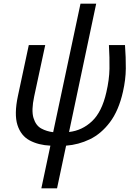

<svg xmlns="http://www.w3.org/2000/svg" viewBox="-20 -780 734 1040"><path d="M204 240 253 9Q188 6 140.5 -19.5Q93 -45 74.5 -103Q56 -161 77 -260L136 -536H225L165 -257Q149 -182 161.5 -141Q174 -100 203.5 -84Q233 -68 268 -64L416 -760H501L354 -65Q425 -73 478.5 -123.5Q532 -174 556 -280Q572 -349 573 -407.5Q574 -466 570 -536H657Q662 -469 661.5 -409Q661 -349 646 -283Q623 -181 575.5 -118Q528 -55 466.5 -25.5Q405 4 338 9L289 240Z"/></svg>

Font: Noto Sans
Style: Italic
Weight: 400
Italic angle: -12°
Designer: Monotype Design Team
Foundry: Monotype Imaging Inc.
Version: Version 2.013; ttfautohint (v1.8.4.7-5d5b)